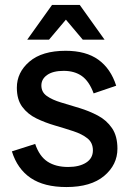

<svg xmlns="http://www.w3.org/2000/svg" viewBox="-20 -745 532 775"><path d="M248 10Q158 10 104 -26.5Q50 -63 28 -134L122 -164Q139 -114 172 -92.5Q205 -71 255 -71Q300 -71 327.5 -88.5Q355 -106 355 -138Q355 -169 333 -186.5Q311 -204 276 -215.5Q241 -227 201.5 -238.5Q162 -250 127 -267Q92 -284 70 -313.5Q48 -343 48 -391Q48 -453 99 -496.5Q150 -540 245 -540Q327 -540 377 -504Q427 -468 449 -399L358 -368Q340 -417 310.5 -438Q281 -459 237 -459Q194 -459 170.5 -442.5Q147 -426 147 -400Q147 -373 169 -357.5Q191 -342 226 -331.5Q261 -321 300.5 -309Q340 -297 375 -278.5Q410 -260 432 -228Q454 -196 454 -145Q454 -80 400.5 -35Q347 10 248 10ZM314 -585 196 -725H302L402 -585ZM90 -585 190 -725H296L178 -585Z"/></svg>

Font: Radio Canada Big
Style: Regular
Weight: 400
Designer: Étienne Aubert Bonn
Foundry: Coppers and Brasses
Version: Version 1.001